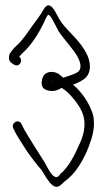

<svg xmlns="http://www.w3.org/2000/svg" viewBox="-20 -706 401 728"><path d="M14 -486C14 -473 23 -467 33 -461C53 -449 70 -476 53 -491C57 -496 62 -502 69 -508C100 -536 129 -584 145 -617C150 -629 157 -646 163 -650C169 -650 176 -636 180 -630L202 -588C217 -564 249 -530 270 -498C279 -483 293 -455 280 -438C273 -428 251 -422 237 -417L225 -413C223 -412 221 -412 219 -412C214 -416 210 -420 206 -423C187 -439 144 -440 139 -401C132 -365 162 -361 180 -361C191 -361 205 -367 214 -373C215 -372 217 -371 218 -370C229 -363 239 -354 248 -344C267 -323 290 -293 297 -264C306 -227 296 -192 283 -163C264 -120 240 -71 209 -47C188 -10 164 -64 150 -89C143 -101 74 -207 68 -223L62 -235C53 -257 21 -242 30 -220L36 -208C40 -199 54 -176 78 -139C103 -102 124 -77 137 -62C151 -40 164 -15 180 -3C198 10 209 -3 224 -17C266 -47 296 -97 316 -149C329 -183 344 -227 332 -273C318 -317 290 -357 257 -385C276 -392 299 -403 309 -416C332 -446 318 -490 300 -517C273 -563 225 -597 204 -635C196 -650 188 -666 179 -677C165 -692 155 -687 144 -668C134 -649 118 -630 101 -606C85 -583 64 -552 45 -535C34 -525 25 -515 19 -505C16 -502 14 -495 14 -486ZM173 -397C176 -398 178 -398 182 -397Z"/></svg>

Font: Stray Cat
Style: UltCn
Weight: 400
Version: Version 1.0